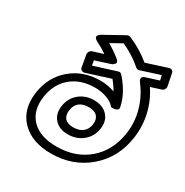

<svg xmlns="http://www.w3.org/2000/svg" viewBox="-183 -920 1057 1099"><g transform="rotate(30 345.5 -370.5)"><path d="M56.2 -226.1Q71.8 -335.9 150.9 -403.1Q230 -470.2 342.8 -470.2Q391.1 -470.2 437 -454.1Q419.9 -484.9 396 -513.2L241.2 -463.9Q231 -460.9 221.7 -465.6Q212.4 -470.2 210.9 -480L196.8 -560.1Q195.3 -570.3 201.4 -579.6Q207.5 -588.9 216.8 -591.8L285.2 -612.8Q255.9 -633.3 211.9 -655.8Q210.4 -656.7 207.8 -658.2Q205.1 -659.7 200.4 -664.3Q195.8 -668.9 194.6 -673.8Q193.4 -678.7 198.2 -686Q203.1 -693.4 215.8 -700.2L341.8 -770Q353.5 -775.9 365.2 -772Q444.8 -738.3 508.8 -685.1L646 -729Q656.2 -732.4 664.8 -727.3Q673.3 -722.2 674.8 -712.9L690.9 -632.8Q692.4 -622.6 686.8 -613.3Q681.2 -604 670.9 -601.1L605 -580.1Q648.4 -515.1 665.8 -439.5Q683.1 -363.8 671.9 -284.2Q651.9 -142.1 550 -54.4Q448.2 33.2 304.2 33.2Q176.8 33.2 107.9 -37.8Q39.1 -108.9 56.2 -226.1ZM106 -226.1Q92.3 -130.4 147 -73.7Q201.7 -17.1 311 -17.1Q437 -17.1 520.5 -89.1Q604 -161.1 622.1 -284.2Q633.3 -361.8 612.3 -436.5Q591.3 -511.2 542 -575.2Q531.7 -590.8 535.4 -600.1Q539.1 -609.4 548.8 -612.8L559.1 -616.2L637.2 -641.1L629.9 -672.9L504.9 -632.8Q492.7 -628.4 481.9 -637.2Q426.8 -686.5 350.1 -721.2L277.8 -681.2Q317.4 -658.2 357.9 -626Q368.2 -618.2 370.6 -610.8Q373 -603.5 369.1 -598.4Q365.2 -593.3 360.1 -589.4Q355 -585.4 350.1 -584L345.2 -582L251 -551.8L256.8 -520L402.8 -565.9Q417 -571.3 426.8 -560.1Q499.5 -479.5 516.1 -393.1Q518.6 -380.4 507.1 -374.3Q495.6 -368.2 482.9 -368.7L470.2 -369.1Q454.1 -391.1 417.5 -405.5Q380.9 -419.9 335.9 -419.9Q241.7 -419.9 180.2 -367.9Q118.7 -315.9 106 -226.1ZM222.2 -233.9Q230.5 -288.6 270.8 -321.8Q311 -355 367.2 -355Q424.8 -355 456.5 -320.8Q488.3 -286.6 480 -231.9Q471.7 -176.8 430.7 -143.3Q389.6 -109.9 332 -109.9Q275.9 -109.9 244.9 -144.3Q213.9 -178.7 222.2 -233.9ZM272 -233.9Q266.6 -199.2 284.2 -179.7Q301.8 -160.2 338.9 -160.2Q378.9 -160.2 402.3 -179.2Q425.8 -198.2 430.2 -231.9Q434.6 -266.6 417 -285.9Q399.4 -305.2 359.9 -305.2Q321.3 -305.2 298.8 -286.6Q276.4 -268.1 272 -233.9Z"/></g></svg>

Font: Trueno Bold Outline
Style: Italic
Weight: 700
Width: 6
Designer: Julieta Ulanovsky
Foundry: Julieta Ulanovsky
Version: Version 3.001b | FøM Fix